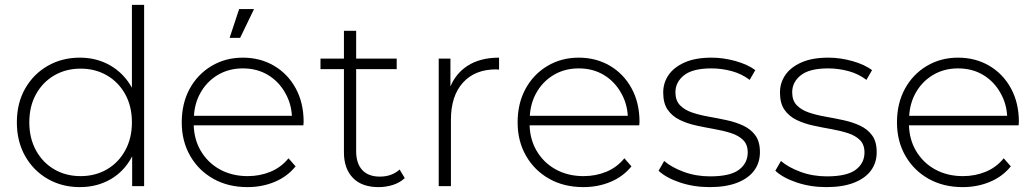

<svg xmlns="http://www.w3.org/2000/svg" viewBox="-20 -762 4240 786"><path d="M307 4Q234 4 175.5 -29.5Q117 -63 83 -123Q49 -183 49 -261Q49 -340 83 -399.5Q117 -459 175.5 -492.5Q234 -526 307 -526Q376 -526 431.5 -494Q487 -462 520 -403Q520 -403 520 -402V-742H570V0H521V-123Q521 -122 520 -120Q488 -60 432.5 -28Q377 4 307 4ZM310 -41Q370 -41 417.5 -68.5Q465 -96 492.5 -146Q520 -196 520 -261Q520 -327 492.5 -376.5Q465 -426 417.5 -453.5Q370 -481 310 -481Q250 -481 202.5 -453.5Q155 -426 127.5 -376.5Q100 -327 100 -261Q100 -196 127.5 -146Q155 -96 202.5 -68.5Q250 -41 310 -41Z M993 4Q914 4 853.5 -30Q793 -64 758.5 -124Q724 -184 724 -261Q724 -339 756.5 -398.5Q789 -458 846 -492Q903 -526 974 -526Q1045 -526 1101.5 -493Q1158 -460 1190.5 -400.5Q1223 -341 1223 -263Q1223 -260 1222.5 -256.5Q1222 -253 1222 -249H773Q775 -191 801 -146Q830 -96 880 -68.5Q930 -41 994 -41Q1044 -41 1087.5 -59Q1131 -77 1161 -114L1190 -81Q1156 -39 1104.5 -17.5Q1053 4 993 4ZM1175 -288Q1172 -338 1149 -379Q1123 -427 1078 -454.5Q1033 -482 974 -482Q916 -482 870.5 -454.5Q825 -427 799 -379Q777 -338 774 -288ZM920 -607 959 -725H1020L963 -607Z M1530 4Q1461 4 1424.5 -34Q1388 -72 1388 -138V-479H1292V-522H1388V-636H1438V-522H1604V-479H1438V-143Q1438 -93 1463 -66Q1488 -39 1535 -39Q1584 -39 1616 -68L1637 -33Q1617 -14 1588.5 -5Q1560 4 1530 4Z M1776 0V-522H1824V-408Q1846 -461 1893 -492Q1945 -526 2023 -526V-477Q2020 -477 2017 -477.5Q2014 -478 2011 -478Q1924 -478 1875 -423.5Q1826 -369 1826 -272V0Z M2368 4Q2289 4 2228.5 -30Q2168 -64 2133.5 -124Q2099 -184 2099 -261Q2099 -339 2131.5 -398.5Q2164 -458 2221 -492Q2278 -526 2349 -526Q2420 -526 2476.5 -493Q2533 -460 2565.5 -400.5Q2598 -341 2598 -263Q2598 -260 2597.5 -256.5Q2597 -253 2597 -249H2148Q2150 -191 2176 -146Q2205 -96 2255 -68.5Q2305 -41 2369 -41Q2419 -41 2462.5 -59Q2506 -77 2536 -114L2565 -81Q2531 -39 2479.5 -17.5Q2428 4 2368 4ZM2550 -288Q2547 -338 2524 -379Q2498 -427 2453 -454.5Q2408 -482 2349 -482Q2291 -482 2245.5 -454.5Q2200 -427 2174 -379Q2152 -338 2149 -288Z M2885 4Q2820 4 2763.5 -15Q2707 -34 2676 -63L2699 -103Q2729 -77 2779 -58.5Q2829 -40 2887 -40Q2969 -40 3005 -67Q3041 -94 3041 -138Q3041 -170 3022.5 -188.5Q3004 -207 2973 -217Q2942 -227 2905 -233.5Q2868 -240 2831 -248Q2794 -256 2763 -271Q2732 -286 2713.5 -312.5Q2695 -339 2695 -383Q2695 -423 2717 -455Q2739 -487 2783 -506.5Q2827 -526 2893 -526Q2942 -526 2991.5 -512Q3041 -498 3072 -475L3049 -435Q3016 -460 2975 -471Q2934 -482 2892 -482Q2816 -482 2780.5 -454Q2745 -426 2745 -384Q2745 -351 2763.5 -331.5Q2782 -312 2813 -301.5Q2844 -291 2881 -284.5Q2918 -278 2955 -270Q2992 -262 3023 -247.5Q3054 -233 3072.5 -207.5Q3091 -182 3091 -139Q3091 -96 3067.5 -64Q3044 -32 2998 -14Q2952 4 2885 4Z M3363 4Q3298 4 3241.5 -15Q3185 -34 3154 -63L3177 -103Q3207 -77 3257 -58.5Q3307 -40 3365 -40Q3447 -40 3483 -67Q3519 -94 3519 -138Q3519 -170 3500.5 -188.5Q3482 -207 3451 -217Q3420 -227 3383 -233.5Q3346 -240 3309 -248Q3272 -256 3241 -271Q3210 -286 3191.5 -312.5Q3173 -339 3173 -383Q3173 -423 3195 -455Q3217 -487 3261 -506.5Q3305 -526 3371 -526Q3420 -526 3469.5 -512Q3519 -498 3550 -475L3527 -435Q3494 -460 3453 -471Q3412 -482 3370 -482Q3294 -482 3258.5 -454Q3223 -426 3223 -384Q3223 -351 3241.5 -331.5Q3260 -312 3291 -301.5Q3322 -291 3359 -284.5Q3396 -278 3433 -270Q3470 -262 3501 -247.5Q3532 -233 3550.5 -207.5Q3569 -182 3569 -139Q3569 -96 3545.5 -64Q3522 -32 3476 -14Q3430 4 3363 4Z M3921 4Q3842 4 3781.5 -30Q3721 -64 3686.5 -124Q3652 -184 3652 -261Q3652 -339 3684.5 -398.5Q3717 -458 3774 -492Q3831 -526 3902 -526Q3973 -526 4029.5 -493Q4086 -460 4118.5 -400.5Q4151 -341 4151 -263Q4151 -260 4150.5 -256.5Q4150 -253 4150 -249H3701Q3703 -191 3729 -146Q3758 -96 3808 -68.5Q3858 -41 3922 -41Q3972 -41 4015.5 -59Q4059 -77 4089 -114L4118 -81Q4084 -39 4032.5 -17.5Q3981 4 3921 4ZM4103 -288Q4100 -338 4077 -379Q4051 -427 4006 -454.5Q3961 -482 3902 -482Q3844 -482 3798.5 -454.5Q3753 -427 3727 -379Q3705 -338 3702 -288Z"/></svg>

Font: Montserrat Z Light
Style: Regular
Weight: 300
Designer: Julieta Ulanovsky
Foundry: Julieta Ulanovsky
Version: Version 8.000